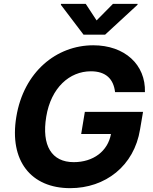

<svg xmlns="http://www.w3.org/2000/svg" viewBox="-20 -974 801 1004"><path d="M581.7 -492.2H737.9C742.2 -636 632.1 -737.2 467.7 -737.2C275.6 -737.2 104 -598.7 65.3 -362.9C27.3 -132.8 142.4 9.9 346.9 9.9C530.5 9.9 681.5 -105.8 712.4 -297.6L728 -389.2H423.7L404.5 -273.4H560.4C543.7 -183.2 468 -126.1 365.4 -126.1C250.4 -126.1 196.7 -212.4 221.9 -364.3C246.8 -515.6 343.8 -601.2 455.3 -601.2C534.1 -601.2 573.9 -560.4 581.7 -492.2ZM298.3 -948.9 416.9 -792.6H529.5L698.9 -948.9L699.6 -953.8H570.7L485.1 -867.2L428.3 -953.8H299Z"/></svg>

Font: Magic Ui Pro
Style: Bold Italic
Weight: 700
Italic angle: -9.39999°
Designer: Stefan Endress, Andreas Faust
Version: Version 1.000;FEAKit 1.0